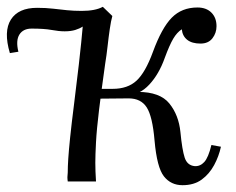

<svg xmlns="http://www.w3.org/2000/svg" viewBox="-46 -533 692 564"><path d="M153 0Q152 -7 152 -12.5Q152 -18 153 -26Q153 -43 154.5 -66.5Q156 -90 160 -129Q164 -168 172 -231Q181 -303 185.5 -343Q190 -383 192.5 -407.5Q195 -432 197 -455Q188 -449 175 -445Q162 -441 144 -441Q127 -441 105.5 -445Q84 -449 47 -449Q22 -449 11 -431.5Q0 -414 8 -381L-17 -377Q-36 -441 -14 -475.5Q8 -510 63 -510Q89 -510 110 -507.5Q131 -505 151 -503Q171 -501 194 -501Q214 -501 229.5 -504Q245 -507 256 -513L284 -486Q280 -472 276.5 -448Q273 -424 270 -397Q267 -370 263 -346Q252 -268 245 -210.5Q238 -153 236 -115Q234 -77 234 -55Q234 -43 234.5 -29Q235 -15 236 0ZM490 11Q456 11 435.5 -15Q415 -41 408 -120Q402 -191 385 -217.5Q368 -244 332 -244L225 -243L226 -272H359V-263Q424 -263 451.5 -229Q479 -195 484 -145Q489 -93 496.5 -70Q504 -47 526 -45Q542 -44 554 -57Q566 -70 575 -107L603 -102Q597 -74 583 -48Q569 -22 546.5 -5.5Q524 11 490 11ZM285 -254V-272Q329 -272 355 -296Q381 -320 403 -380Q429 -451 458.5 -481Q488 -511 534 -511Q560 -511 575 -496Q590 -481 590 -456Q590 -436 578 -420.5Q566 -405 543 -405Q518 -405 504 -416Q490 -427 488 -447Q474 -438 463 -419.5Q452 -401 438 -363Q421 -315 392.5 -284.5Q364 -254 330 -254Z"/></svg>

Font: Lora
Style: Italic
Weight: 400
Italic angle: -3°
Designer: Olga Karpushina, Alexei Vanyashin (Cyrillic)
Foundry: Cyreal
Version: Version 3.008